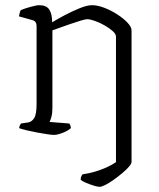

<svg xmlns="http://www.w3.org/2000/svg" viewBox="-20 -520 613 740"><path d="M364 200Q356 200 341.5 195.5Q327 191 312.5 185Q298 179 291 173Q291 165 293.5 159.5Q296 154 298 152Q325 148 348 141Q371 134 391 125Q411 116 427 105V-379Q427 -389 414 -400.5Q401 -412 382.5 -422.5Q364 -433 345.5 -439.5Q327 -446 316 -446Q309 -446 291 -440.5Q273 -435 251 -427.5Q229 -420 210 -413Q191 -406 182 -403V-105Q182 -83 178 -69Q174 -55 171 -50L247 -44Q250 -40 251.5 -35.5Q253 -31 253 -26Q247 -20 235 -14Q223 -8 210 -4Q197 0 188 0Q181 0 163.5 -2.5Q146 -5 124.5 -9Q103 -13 84 -17.5Q65 -22 54 -26Q54 -32 57 -37.5Q60 -43 61 -44L88 -48Q102 -50 111.5 -64.5Q121 -79 121 -119V-420Q121 -428 117.5 -434Q114 -440 103 -443L53 -457Q55 -466 56 -470.5Q57 -475 60 -481Q74 -487 97.5 -493.5Q121 -500 131 -500Q159 -500 170 -483Q181 -466 181 -434Q202 -447 230.5 -462Q259 -477 287.5 -488.5Q316 -500 335 -500Q356 -500 382 -490Q408 -480 432 -464.5Q456 -449 471.5 -432.5Q487 -416 487 -403V104Q487 111 477 122.5Q467 134 451 147.5Q435 161 418 173Q401 185 386.5 192.5Q372 200 364 200Z"/></svg>

Font: Texturina Medium 12pt Thin
Style: Regular
Weight: 250
Version: Version 1.002